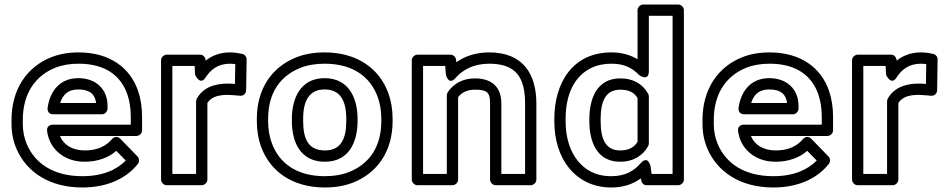

<svg xmlns="http://www.w3.org/2000/svg" viewBox="-20 -795 4205 850"><path d="M536.7 -84.2C495.5 -42.7 434.1 -15 344.2 -15C213.3 -15 133.6 -74.5 98.8 -156.3C87 -184.1 81 -213.8 81 -246V-265C81 -381.6 137.2 -460 224.2 -494.8C254.2 -506.8 288.5 -513 327.7 -513C449 -513 516.1 -457.6 543.9 -376.9C553.8 -347.9 559 -315 559 -278V-243H213.3C203.1 -243 185.7 -236.8 188.5 -214.9C196.4 -152.3 237.3 -108.1 291.9 -88.9C311.2 -82.1 332.4 -79 355.2 -79C414.1 -79 461.7 -98.1 494.8 -127.2ZM245.4 -193H584C594.7 -193 609 -202.9 609 -218V-278C609 -319.7 603.2 -358.1 591.1 -393.1C556.3 -494.4 466.7 -563 327.7 -563C283.3 -563 242.4 -555.9 205.7 -541.2C99.2 -498.7 31 -399.4 31 -265V-246C31 -207.5 38.2 -170.9 52.8 -136.7C96 -35.3 196.7 35 344.2 35C457.9 35 540.4 -6.6 590.4 -69.4C597.1 -77.9 597.9 -93 588.7 -102.4L512.8 -180.4C498.2 -195.4 482.6 -187.2 475.8 -179.1C450.6 -149.3 413.3 -129 355.2 -129C299 -129 261.4 -154.4 245.4 -193ZM456.1 -326C456.1 -399.9 405.3 -449 326.6 -449C238.3 -449 199.3 -382.5 190.7 -317.3C189.4 -307.3 193.1 -289 215.5 -289H431.1C446.2 -289 456.1 -303.3 456.1 -314ZM405.4 -339H246.4C257.8 -374.8 279.6 -399 326.6 -399C377.9 -399 400.6 -377.4 405.4 -339Z M998.5 -513C1004.3 -513 1013.4 -512.2 1021.6 -511.1L1020.1 -423.3C1007.9 -424.4 999 -425 988.6 -425C923.6 -425 876.3 -403.7 851.2 -358C849.2 -354.4 848.1 -350.1 848.1 -346V-25H743V-503H841.7L843.7 -463.7C843.7 -463.7 865.7 -414.4 889.7 -451.4C912.3 -486.3 944.2 -513 998.5 -513ZM865.4 -553H718C707.3 -553 693 -543.1 693 -528V0C693 10.7 702.9 25 718 25H873.1C883.8 25 898.1 15.1 898.1 0V-339.1C912.6 -361.1 936.6 -375 988.6 -375C1003.3 -375 1026.5 -372.4 1042.6 -371.1C1059.2 -369.7 1069.5 -382.7 1069.7 -395.6L1071.9 -531.6C1072.1 -543 1063.9 -553.8 1052.4 -556.4C1038.9 -559.5 1016.9 -563 998.5 -563C954.1 -563 919.2 -549.3 890.5 -526.6C889.8 -540.4 880.7 -553 865.4 -553Z M1167 -269C1167 -385.1 1221.7 -459.2 1309.2 -494.3C1339.8 -506.6 1375.6 -513 1417 -513C1545.8 -513 1620.1 -452 1651.5 -367.3C1662.5 -337.7 1668.1 -305.1 1668.1 -269V-259C1668.1 -142.9 1613.4 -68.8 1525.9 -33.7C1495.3 -21.4 1459.5 -15 1418.1 -15C1289.3 -15 1215 -76 1183.6 -160.7C1172.6 -190.3 1167 -222.9 1167 -259ZM1117 -269V-259C1117 -217.7 1123.5 -179 1136.7 -143.3C1175.3 -39 1271.2 35 1418.1 35C1464.7 35 1507 27.8 1544.6 12.7C1650.6 -29.8 1718.1 -124.9 1718.1 -259V-269C1718.1 -310.3 1711.6 -349 1698.4 -384.7C1659.8 -489 1563.9 -563 1417 -563C1370.4 -563 1328.1 -555.8 1290.5 -540.7C1184.5 -498.2 1117 -403.1 1117 -269ZM1563 -269C1563 -355.7 1527.4 -449 1417 -449C1307.1 -449 1272.1 -354.6 1272.1 -269V-259C1272.1 -171.2 1306.2 -79 1418.1 -79C1528.9 -79 1563 -172.1 1563 -259ZM1513 -269V-259C1513 -179.7 1488.8 -129 1418.1 -129C1345.7 -129 1322.1 -179.1 1322.1 -259V-269C1322.1 -346.7 1347.5 -399 1417 -399C1487.6 -399 1513 -347.4 1513 -269Z M2082.1 -448C2025.5 -448 1985.4 -421.4 1962.3 -386.9C1959.6 -382.8 1958.1 -377 1958.1 -373V-25H1853V-503H1951L1953.8 -465.2C1953.8 -465.2 1964.9 -413.2 1997.5 -450.6C2028.5 -486 2076.9 -513 2145.9 -513C2264.5 -513 2304.6 -452.1 2304.6 -336V-25H2199.5V-337C2199.5 -409.6 2157.4 -448 2082.1 -448ZM2082.1 -398C2137.7 -398 2149.5 -385 2149.5 -337V0C2149.5 10.7 2159.4 25 2174.5 25H2329.6C2340.3 25 2354.6 15.1 2354.6 0V-336C2354.6 -468.4 2294.7 -563 2145.9 -563C2087 -563 2038.9 -546.6 2000 -519.5L1999.2 -529.8C1998.4 -541 1988.1 -553 1974.3 -553H1828C1817.3 -553 1803 -543.1 1803 -528V0C1803 10.7 1812.9 25 1828 25H1983.1C1993.8 25 2008.1 15.1 2008.1 0V-364.9C2022.6 -383.4 2044.9 -398 2082.1 -398Z M2816.5 -72.6C2786.4 -38.7 2749.8 -15 2685.6 -15C2615.2 -15 2569.5 -44.3 2538.3 -82.4C2505.1 -122.8 2484 -183.5 2484 -258V-268C2484 -381.6 2525.6 -461.1 2600.9 -495.8C2625.4 -507.1 2653.8 -513 2686.7 -513C2745.8 -513 2781.2 -492.6 2809.3 -462.8C2809.3 -462.8 2852.5 -431.5 2852.5 -480V-725H2957.6V-25H2864.7L2860 -59.4C2860 -59.4 2849.3 -109.5 2816.5 -72.6ZM2842.9 25H2982.6C2993.3 25 3007.6 15.1 3007.6 0V-750C3007.6 -760.7 2997.7 -775 2982.6 -775H2827.5C2816.8 -775 2802.5 -765.1 2802.5 -750V-532.7C2772 -551.3 2733.6 -563 2686.7 -563C2514.6 -563 2434 -427.7 2434 -268V-258C2434 -174.3 2457.5 -101.9 2499.6 -50.6C2538.7 -3 2599.6 35 2685.6 35C2740.7 35 2782.6 19.8 2816.9 -5.3C2819.2 11.3 2825.4 25 2842.9 25ZM2849.4 -380C2827.4 -420.1 2786.8 -448 2726.3 -448C2617 -448 2589.1 -349.7 2589.1 -268V-258C2589.1 -176.5 2617 -79 2725.2 -79C2785.9 -79 2827.4 -108 2849.4 -148C2851.4 -151.6 2852.5 -155.9 2852.5 -160V-368C2852.5 -372.2 2851.4 -376.5 2849.4 -380ZM2802.5 -361.2V-166.8C2788.2 -144.7 2766.6 -129 2725.2 -129C2660.5 -129 2639.1 -180.4 2639.1 -258V-268C2639.1 -345.9 2660.5 -398 2726.3 -398C2767.9 -398 2788.5 -383.3 2802.5 -361.2Z M3595.7 -84.2C3554.5 -42.7 3493.1 -15 3403.2 -15C3272.3 -15 3192.6 -74.5 3157.8 -156.3C3146 -184.1 3140 -213.8 3140 -246V-265C3140 -381.6 3196.2 -460 3283.2 -494.8C3313.2 -506.8 3347.5 -513 3386.7 -513C3508 -513 3575.1 -457.6 3602.9 -376.9C3612.8 -347.9 3618 -315 3618 -278V-243H3272.3C3262.1 -243 3244.7 -236.8 3247.5 -214.9C3255.4 -152.3 3296.3 -108.1 3350.9 -88.9C3370.2 -82.1 3391.4 -79 3414.2 -79C3473.1 -79 3520.7 -98.1 3553.8 -127.2ZM3304.4 -193H3643C3653.7 -193 3668 -202.9 3668 -218V-278C3668 -319.7 3662.2 -358.1 3650.1 -393.1C3615.3 -494.4 3525.7 -563 3386.7 -563C3342.3 -563 3301.4 -555.9 3264.7 -541.2C3158.2 -498.7 3090 -399.4 3090 -265V-246C3090 -207.5 3097.2 -170.9 3111.8 -136.7C3155 -35.3 3255.7 35 3403.2 35C3516.9 35 3599.4 -6.6 3649.4 -69.4C3656.1 -77.9 3656.9 -93 3647.7 -102.4L3571.8 -180.4C3557.2 -195.4 3541.6 -187.2 3534.8 -179.1C3509.6 -149.3 3472.3 -129 3414.2 -129C3358 -129 3320.4 -154.4 3304.4 -193ZM3515.1 -326C3515.1 -399.9 3464.3 -449 3385.6 -449C3297.3 -449 3258.3 -382.5 3249.7 -317.3C3248.4 -307.3 3252.1 -289 3274.5 -289H3490.1C3505.2 -289 3515.1 -303.3 3515.1 -314ZM3464.4 -339H3305.4C3316.8 -374.8 3338.6 -399 3385.6 -399C3436.9 -399 3459.6 -377.4 3464.4 -339Z M4057.5 -513C4063.3 -513 4072.4 -512.2 4080.6 -511.1L4079.1 -423.3C4066.9 -424.4 4058 -425 4047.6 -425C3982.6 -425 3935.3 -403.7 3910.2 -358C3908.2 -354.4 3907.1 -350.1 3907.1 -346V-25H3802V-503H3900.7L3902.7 -463.7C3902.7 -463.7 3924.7 -414.4 3948.7 -451.4C3971.3 -486.3 4003.2 -513 4057.5 -513ZM3924.4 -553H3777C3766.3 -553 3752 -543.1 3752 -528V0C3752 10.7 3761.9 25 3777 25H3932.1C3942.8 25 3957.1 15.1 3957.1 0V-339.1C3971.6 -361.1 3995.6 -375 4047.6 -375C4062.3 -375 4085.5 -372.4 4101.6 -371.1C4118.2 -369.7 4128.5 -382.7 4128.7 -395.6L4130.9 -531.6C4131.1 -543 4122.9 -553.8 4111.4 -556.4C4097.9 -559.5 4075.9 -563 4057.5 -563C4013.1 -563 3978.2 -549.3 3949.5 -526.6C3948.8 -540.4 3939.7 -553 3924.4 -553Z"/></svg>

Font: Asimov
Style: WidOu
Weight: 500
Designer: Google
Version: Version 2.000980; 2014